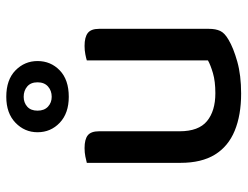

<svg xmlns="http://www.w3.org/2000/svg" viewBox="-106 -648 769 596"><g transform="rotate(-90 278.0 -350.5)"><path d="M70 -174V-260H168V-177Q168 -118 199.5 -92Q231 -66 286 -66Q323 -66 348.5 -73.5Q374 -81 388 -89V-260H486V-86Q486 -65 479.5 -51Q473 -37 452 -25Q427 -10 384.5 2Q342 14 285 14Q218 14 169.5 -6Q121 -26 95.5 -67.5Q70 -109 70 -174ZM486 -210H388V-465Q394 -467 406.5 -469.5Q419 -472 433 -472Q460 -472 473 -462Q486 -452 486 -427ZM168 -210H70V-465Q77 -467 89.5 -469.5Q102 -472 116 -472Q143 -472 155.5 -462Q168 -452 168 -427ZM165 -618Q165 -658 194.5 -686.5Q224 -715 275 -715Q328 -715 357 -686.5Q386 -658 386 -618Q386 -577 357 -549Q328 -521 275 -521Q224 -521 194.5 -549Q165 -577 165 -618ZM232 -618Q232 -597 244.5 -585.5Q257 -574 275 -574Q294 -574 307 -585.5Q320 -597 320 -618Q320 -639 307 -650Q294 -661 275 -661Q257 -661 244.5 -650Q232 -639 232 -618Z"/></g></svg>

Font: Baloo Tamma 2 Medium
Style: Regular
Weight: 500
Designer: Divya Kowshik, Shuchita Grover and Ek Type
Foundry: Ek Type
Version: Version 1.700